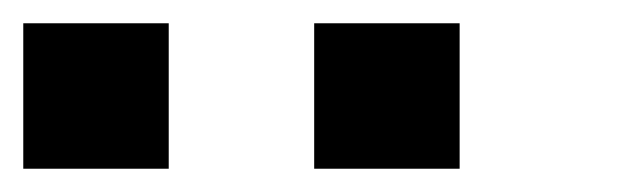

<svg xmlns="http://www.w3.org/2000/svg" viewBox="-20 -395 540 165"><path d="M125 -375V-250H0V-375ZM375 -375V-250H250V-375Z"/></svg>

Font: Bytesized
Style: Regular
Weight: 400
Monospace: yes
Designer: baltdev
Version: Version 1.000